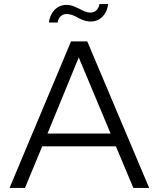

<svg xmlns="http://www.w3.org/2000/svg" viewBox="-20 -926 782 946"><path d="M368 -643 525 -268H214ZM637 0H715L410 -722H330L27 0H103L188 -205H551ZM470 -906C466 -879 448 -864 425 -864C407 -864 387 -873 367 -885V-884C344 -897 325 -902 308 -902C264 -902 228 -870 221 -815H264C268 -842 286 -857 309 -857C327 -857 347 -849 367 -837C391 -824 410 -820 427 -820C470 -820 506 -851 513 -906Z"/></svg>

Font: Perun Light
Style: Regular
Weight: 300
Foundry: Copyright (c) Stefan Peev, Context Ltd, 2016
Version: Version 1.089